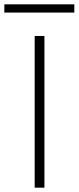

<svg xmlns="http://www.w3.org/2000/svg" viewBox="-80 -866 363 886"><path d="M80 0V-700H125V0ZM-60 -808V-846H263V-808Z"/></svg>

Font: DM Sans 10pt ExtraLight
Style: Regular
Weight: 250
Version: Version 4.004;gftools[0.9.30]